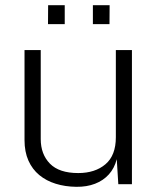

<svg xmlns="http://www.w3.org/2000/svg" viewBox="-20 -710 603 740"><path d="M274 10Q231 9.5 194.8 -1.8Q158.5 -13 131.5 -35.2Q104.5 -57.5 89.5 -91.2Q74.5 -125 74.5 -170V-517H137V-174Q137 -115.5 172.5 -79.2Q208 -43 281.5 -43Q346.5 -43 386.5 -77Q426.5 -111 426.5 -181V-517H488.5V0H436L430 -96.5Q421 -61.5 399.5 -37.8Q378 -14 346.2 -1.8Q314.5 10.5 274 10ZM338 -617V-690H402.5L402 -617ZM165 -617 165.5 -690H229.5V-617Z"/></svg>

Font: Public Sans ExtraLight
Style: Regular
Weight: 250
Designer: The Public Sans Project Authors: Dan O. Williams and USWDS (Libre Franklin designed by Pablo Impallari and Rodrigo Fuenz
Version: Version 1.007